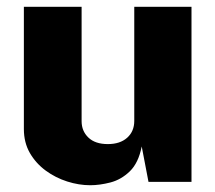

<svg xmlns="http://www.w3.org/2000/svg" viewBox="-20 -537 636 567"><path d="M246.5 10Q213 10 178.5 -1Q144 -12 115 -33.2Q86 -54.5 68.2 -85.2Q50.5 -116 50.5 -156V-517H221V-179Q221 -150 241 -130.8Q261 -111.5 298.5 -111.5Q334.5 -111.5 355.5 -130.2Q376.5 -149 376.5 -180V-517H545.5V0H418.5L398.5 -104.5Q389 -56 363.5 -31.2Q338 -6.5 306.2 1.8Q274.5 10 246.5 10Z"/></svg>

Font: Public Sans Thin ExtraBold
Style: Regular
Weight: 800
Version: Version 1.007